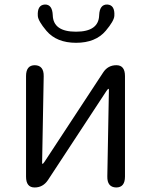

<svg xmlns="http://www.w3.org/2000/svg" viewBox="-20 -828 667 848"><path d="M133 0Q95 0 95 -48V-492Q95 -540 134 -540Q174 -539 173 -491L166 -109Q166 -104 168 -104Q170 -104 177 -114L435 -507Q456 -540 494 -540Q532 -540 532 -492V-48Q532 0 493 0Q453 -1 454 -49L461 -431Q461 -436 459 -436Q457 -436 450 -426L192 -33Q170 0 133 0ZM185 -692Q148 -736 147 -758Q144 -806 178 -808Q211 -809 213 -761Q215 -688 315.5 -688Q416 -688 418 -761Q420 -809 454 -808Q488 -806 485 -758Q484 -736 447 -692Q402 -639 316 -639Q230 -639 185 -692Z"/></svg>

Font: Resource Han Rounded JP Normal
Style: Regular
Weight: 350
Designer: Cyano Hao (round all glyphs); Ryoko NISHIZUKA 西塚涼子 (kana, bopomofo & ideographs); Paul D. Hunt (Latin, Greek & Cyrillic)
Foundry: Cyano Hao
Version: 0.990